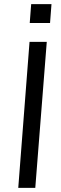

<svg xmlns="http://www.w3.org/2000/svg" viewBox="-20 -916 298 936"><path d="M124 -712H208L152 0H69ZM231 -896 224 -804H125L132 -896Z"/></svg>

Font: Muli
Style: Italic
Weight: 400
Italic angle: -4.541°
Designer: Vernon Adams
Foundry: Vernon Adams
Version: Version 2.001